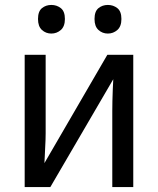

<svg xmlns="http://www.w3.org/2000/svg" viewBox="-20 -758 640 778"><path d="M80 0V-536H165V-218Q165 -206 164.5 -191Q164 -176 163 -159Q162 -142 161.5 -126.5Q161 -111 160 -97L415 -536H520V0H435V-307Q435 -325 435.5 -348.5Q436 -372 437 -396Q438 -420 439 -437L184 0ZM417 -622Q395 -622 379 -636.5Q363 -651 363 -681Q363 -712 379 -725Q395 -738 417 -738Q439 -738 455.5 -725Q472 -712 472 -681Q472 -651 455.5 -636.5Q439 -622 417 -622ZM188 -622Q166 -622 150 -636.5Q134 -651 134 -681Q134 -712 150 -725Q166 -738 188 -738Q210 -738 226.5 -725Q243 -712 243 -681Q243 -651 226.5 -636.5Q210 -622 188 -622Z"/></svg>

Font: Noto Sans Mono
Style: Regular
Weight: 400
Designer: Monotype Design Team
Foundry: Monotype Imaging Inc.
Version: Version 2.014